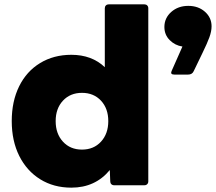

<svg xmlns="http://www.w3.org/2000/svg" viewBox="-20 -810 993 883"><path d="M34 -253Q34 -344 68 -413Q102 -482 164.5 -520Q227 -558 308 -558Q402 -558 462 -501V-772Q462 -780 467 -785Q472 -790 480 -790H644Q652 -790 657 -785Q662 -780 662 -772V24Q662 32 657 37Q652 42 644 42H505Q497 42 492 37Q487 32 487 24L485 -28Q418 53 308 53Q227 53 165 14.5Q103 -24 68.5 -93Q34 -162 34 -253ZM357 -122Q411 -122 444.5 -158.5Q478 -195 478 -253Q478 -311 444.5 -347Q411 -383 357 -383Q303 -383 269.5 -347Q236 -311 236 -253Q236 -195 269.5 -158.5Q303 -122 357 -122ZM736 -686Q736 -727 767.5 -755Q799 -783 846 -783Q892 -783 922.5 -756Q953 -729 953 -689Q953 -666 943 -638.5Q933 -611 911 -566L871 -483Q864 -467 845 -467H782Q762 -467 769 -483L819 -596Q785 -601 760.5 -625.5Q736 -650 736 -686Z"/></svg>

Font: LINE Seed JP_TTF ExtraBold
Style: Regular
Weight: 800
Designer: LY Corporation & Fontrix & Fontworks
Version: Version 1.015